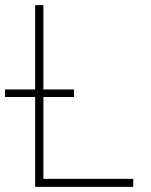

<svg xmlns="http://www.w3.org/2000/svg" viewBox="-41 -727 588 747"><path d="M95.7 -349.6H-21.5V-378.9H95.7V-707H127.9V-378.9H247.1V-349.6H127.9V-31.2H477.5V0H95.7Z"/></svg>

Font: Pretendard GOV Thin
Style: Regular
Weight: 100
Designer: Base glyphs from Inter by Rasmus Andersson; Hangeul glyphs from Noto Sans CJK(Source Han Sans) by Jang Soo-young and Kan
Foundry: Kil Hyung-jin
Version: Version 1.309